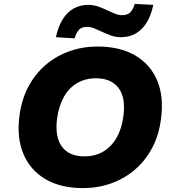

<svg xmlns="http://www.w3.org/2000/svg" viewBox="-20 -955 896 986"><path d="M406 11Q292 11 213.5 -35Q135 -81 100 -165Q65 -249 80 -361Q91 -445 126 -510.5Q161 -576 215 -622Q269 -668 337 -692Q405 -716 481 -716Q596 -716 674 -670.5Q752 -625 787 -542Q822 -459 807 -347Q797 -262 761.5 -195.5Q726 -129 672 -83Q618 -37 550 -13Q482 11 406 11ZM413 -152Q469 -152 511 -177Q553 -202 579.5 -249Q606 -296 614 -361Q626 -454 588.5 -503.5Q551 -553 473 -553Q419 -553 376.5 -528.5Q334 -504 308 -457.5Q282 -411 273 -346Q261 -252 298 -202Q335 -152 413 -152ZM363 -758 267 -764Q279 -818 301.5 -855Q324 -892 357.5 -911Q391 -930 433 -930Q461 -930 487 -920.5Q513 -911 535 -900Q555 -891 572.5 -884Q590 -877 606 -877Q635 -877 649 -891.5Q663 -906 672 -935L767 -930Q751 -850 708 -807Q665 -764 602 -764Q573 -764 547.5 -773.5Q522 -783 499 -794Q480 -803 462.5 -810Q445 -817 428 -817Q400 -817 386 -802.5Q372 -788 363 -758Z"/></svg>

Font: Nunito Sans 7pt Black
Style: Italic
Weight: 900
Italic angle: -9°
Version: Version 3.101;gftools[0.9.27]